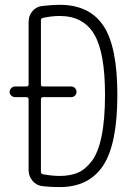

<svg xmlns="http://www.w3.org/2000/svg" viewBox="-20 -760 540 790"><path d="M148.4 -351.6V-52.7Q148.4 -44.9 157.2 -43Q194.3 -36.1 225.6 -36.1Q267.6 -36.1 298.8 -48.8Q330.1 -61.5 356.9 -96.2Q383.8 -130.9 397.9 -199.2Q412.1 -267.6 412.1 -370.1Q412.1 -544.9 367.2 -619.6Q322.3 -694.3 225.6 -694.3Q193.4 -694.3 157.2 -686.5Q148.4 -684.6 148.4 -676.8V-412.1Q148.4 -404.3 157.2 -404.3H273.4Q282.2 -404.3 288.6 -397.5Q294.9 -390.6 294.9 -381.8Q294.9 -373 288.6 -366.7Q282.2 -360.4 273.4 -360.4H157.2Q148.4 -359.4 148.4 -351.6ZM42 -360.4Q33.2 -360.4 26.4 -366.7Q19.5 -373 19.5 -381.8Q19.5 -390.6 26.4 -397.5Q33.2 -404.3 42 -404.3H88.9Q97.7 -404.3 97.7 -412.1V-669.9Q97.7 -695.3 113.3 -713.9Q128.9 -732.4 153.3 -735.4Q195.3 -740.2 225.6 -740.2Q347.7 -740.2 405.3 -654.3Q462.9 -568.4 462.9 -370.1Q462.9 -167 404.3 -78.6Q345.7 9.8 225.6 9.8Q185.5 9.8 154.3 5.9Q129.9 2.9 113.8 -16.1Q97.7 -35.2 97.7 -59.6V-351.6Q97.7 -359.4 88.9 -360.4Z"/></svg>

Font: Rounded Mgen+ 1m light
Style: Regular
Weight: 200
Designer: [Source Han Sans]
Ryoko NISHIZUKA  (kana & ideographs); Paul D. Hunt (Latin, Greek & Cyrillic); Wenlong ZHANG  (bopomofo
Version: Version 1.059.20150602